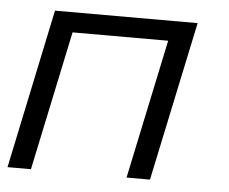

<svg xmlns="http://www.w3.org/2000/svg" viewBox="-64 -501 651 546"><g transform="rotate(5 261.0 -227.5)"><path d="M382.8 0H315.9L399.9 -397.9H127L43 0H-23.9L71.8 -455.1H479Z"/></g></svg>

Font: Anonymous Pro
Style: Italic
Weight: 400
Italic angle: -12°
Monospace: yes
Designer: Mark Simonson
Version: Version 1.003